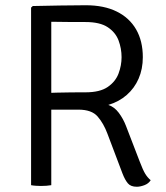

<svg xmlns="http://www.w3.org/2000/svg" viewBox="-20 -706 632 732"><path d="M524.5 -488Q524.5 -443 508.5 -406.2Q492.5 -369.5 463 -343.8Q433.5 -318 393 -306Q416 -298.5 433 -275.8Q450 -253 460.5 -225.5L512.5 -90.5Q525 -57.5 533.8 -43.2Q542.5 -29 554.5 -19Q546.5 -6 530.5 0Q514.5 6 501.5 6Q478.5 6 467.5 -7Q456.5 -20 447 -44.5L389.5 -196.5Q375 -235.5 352.2 -261.8Q329.5 -288 279 -288H143.5V-351Q167 -352 195.5 -352.8Q224 -353.5 253 -353.8Q282 -354 306 -354Q361 -354 390.8 -374.5Q420.5 -395 432 -425.8Q443.5 -456.5 443.5 -488Q443.5 -521 432 -551.8Q420.5 -582.5 390.8 -602.2Q361 -622 306 -622Q281.5 -622 242.2 -622.2Q203 -622.5 175.5 -623V0Q167.5 1.5 157.2 2.2Q147 3 136 3Q126.5 3 116.2 2.2Q106 1.5 98.5 0V-677L105 -683Q157 -684 208 -685Q259 -686 307 -686Q376.5 -686 425 -662Q473.5 -638 499 -593.8Q524.5 -549.5 524.5 -488Z"/></svg>

Font: Signika Light Light
Style: Regular
Weight: 300
Version: Version 2.001